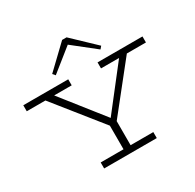

<svg xmlns="http://www.w3.org/2000/svg" viewBox="-198 -1169 1404 1384"><g transform="rotate(-30 503.5 -477.0)"><path d="M485 -234 149 -654H222L508 -292L792 -656H857L521 -234ZM285 0V-50H723V0ZM475 -13V-282H534V-13ZM8 -636V-686H382V-636ZM626 -636V-686H1000V-636ZM319 -756 301 -777 486 -954H523L709 -777L691 -756L504 -904Z"/></g></svg>

Font: BioRhyme SemiExpanded Light
Style: Regular
Weight: 300
Width: 6
Designer: Aoife Mooney
Foundry: Aoife Mooney Type
Version: Version 1.600;gftools[0.9.33]